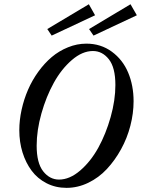

<svg xmlns="http://www.w3.org/2000/svg" viewBox="-20 -885 674 918"><path d="M227.1 -714.8 206.1 -746.1 404.8 -864.7 434.6 -812ZM427.2 -714.8 405.8 -746.1 604 -864.7 634.3 -812ZM297.9 13.2Q245.6 13.2 202.4 -9Q159.2 -31.2 131.1 -69.1Q103 -106.9 87.6 -156.5Q72.3 -206.1 72.3 -262.2Q72.3 -310.5 83.3 -360.4Q94.2 -410.2 114 -455.8Q133.8 -501.5 163.1 -542Q192.4 -582.5 227.3 -612.1Q262.2 -641.6 305.2 -658.9Q348.1 -676.3 393.1 -676.3Q462.4 -676.3 514.6 -637.9Q566.9 -599.6 592.8 -537.8Q618.7 -476.1 618.7 -400.9Q618.7 -343.3 603.3 -283.7Q587.9 -224.1 558.8 -171.4Q529.8 -118.7 491 -76.9Q452.1 -35.2 401.9 -11Q351.6 13.2 297.9 13.2ZM262.2 -26.4Q313 -26.4 363.3 -69.6Q413.6 -112.8 450 -178.7Q486.3 -244.6 509 -325.2Q531.7 -405.8 531.7 -478.5Q531.7 -562 500.5 -601.6Q469.2 -641.1 424.3 -641.1Q373.5 -641.1 323.5 -597.9Q273.4 -554.7 237.1 -488.8Q200.7 -422.9 178 -342.3Q155.3 -261.7 155.3 -188.5Q155.3 -105.5 186.5 -65.9Q217.8 -26.4 262.2 -26.4Z"/></svg>

Font: Elstob 18pt Medium
Style: Italic
Weight: 500
Italic angle: -20°
Designer: Peter S. Baker
Version: Version 1.015